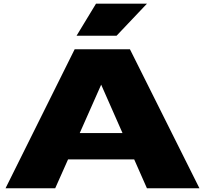

<svg xmlns="http://www.w3.org/2000/svg" viewBox="-20 -1016 1105 1036"><path d="M277.8 0H9.8L382.8 -750H681.2L1056.2 0H772.9L704.1 -155.8H347.2ZM498 -996.1H772.9L608.9 -823.2H393.1ZM410.2 -297.9H641.1L525.9 -559.1Z"/></svg>

Font: Mattone
Style: Bold
Weight: 700
Width: 6
Designer: Nunzio Mazzaferro
Foundry: Collletttivo
Version: Version 2.000;Glyphs 3.2 (3217)